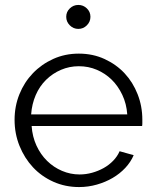

<svg xmlns="http://www.w3.org/2000/svg" viewBox="-20 -747 626 777"><path d="M300 10Q244 10 196 -11.5Q148 -33 113.5 -70Q79 -107 59 -156.5Q39 -206 39 -262Q39 -317 58.5 -365.5Q78 -414 113 -450.5Q148 -487 195.5 -508.5Q243 -530 299 -530Q356 -530 403.5 -508Q451 -486 484.5 -450Q518 -414 537 -365.5Q556 -317 556 -263Q556 -255 556 -248Q556 -241 555 -237H108Q111 -194 127.5 -158Q144 -122 170.5 -96Q197 -70 231 -55.5Q265 -41 302 -41Q328 -41 353 -48Q378 -55 399.5 -67Q421 -79 438 -96.5Q455 -114 464 -135L521 -119Q509 -91 487 -67.5Q465 -44 436 -27Q407 -10 372 0Q337 10 300 10ZM495 -284Q492 -327 475 -363Q458 -399 432 -424.5Q406 -450 372 -464.5Q338 -479 299 -479Q261 -479 227 -464.5Q193 -450 166.5 -424Q140 -398 124.5 -362Q109 -326 106 -284ZM248 -679Q248 -699 262.5 -713Q277 -727 297 -727Q317 -727 331.5 -713Q346 -699 346 -679Q346 -659 331.5 -644.5Q317 -630 297 -630Q277 -630 262.5 -644.5Q248 -659 248 -679Z"/></svg>

Font: Rising Sun Light
Style: Regular
Weight: 300
Designer: Matt McInerney, Pablo Impallari, Rodrigo Fuenzalida (Raleway font), Stephen Hutchings (Greek), Cristiano Sobral (main ch
Foundry: The Rising Sun Project Authors
Version: Version 4.327; ttfautohint (v1.8.4.7-5d5b-dirty)